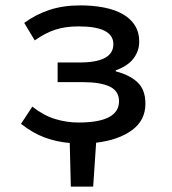

<svg xmlns="http://www.w3.org/2000/svg" viewBox="-20 -521 640 713"><path d="M243 172 239 10Q191 6 147 -10Q103 -26 58 -61L100 -125Q142 -92 185 -79Q228 -66 271 -66Q422 -66 422 -145Q422 -183 387.5 -199.5Q353 -216 287 -216H194V-289H276Q401 -289 401 -357Q401 -423 272 -423Q222 -423 184.5 -410.5Q147 -398 109 -371L70 -436Q114 -468 164.5 -484.5Q215 -501 278 -501Q326 -501 366.5 -493Q407 -485 436 -468.5Q465 -452 481 -426.5Q497 -401 497 -367Q497 -332 476 -304Q455 -276 410 -260V-256Q461 -243 490.5 -215.5Q520 -188 520 -136Q520 -74 470 -37.5Q420 -1 337 9L326 172Z"/></svg>

Font: Source Code Pro Medium
Style: Regular
Weight: 500
Monospace: yes
Designer: Paul D. Hunt, Teo Tuominen
Foundry: Adobe Systems Incorporated
Version: Version 2.030;PS 1.000;hotconv 16.6.51;makeotf.lib2.5.65220